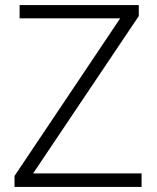

<svg xmlns="http://www.w3.org/2000/svg" viewBox="-20 -734 615 754"><path d="M536 0H37V-43L452 -662H57V-714H525V-671L110 -53H536Z"/></svg>

Font: Noto Sans Lao Light
Style: Regular
Weight: 300
Designer: Monotype Design Team
Foundry: Monotype Imaging Inc.
Version: Version 2.003; ttfautohint (v1.8.4.7-5d5b)